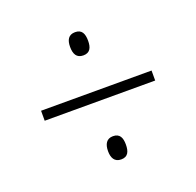

<svg xmlns="http://www.w3.org/2000/svg" viewBox="-86 -725 627 614"><g transform="rotate(-20 227.5 -418.5)"><path d="M228 -556C251 -556 258 -572 258 -595C258 -619 251 -635 228 -635C205 -635 197 -619 197 -596C197 -572 205 -556 228 -556ZM40 -402H416V-436H40ZM228 -202C251 -202 258 -218 258 -242C258 -265 251 -281 228 -281C206 -281 197 -265 197 -241C197 -219 205 -202 228 -202Z"/></g></svg>

Font: Noto Sans Telugu UI Condensed ExtraLight
Style: Regular
Weight: 200
Width: 3
Designer: Jelle Bosma - Monotype Design Team
Foundry: Monotype Imaging Inc.
Version: Version 2.005